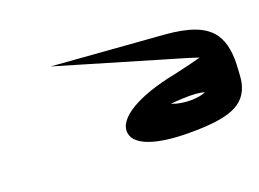

<svg xmlns="http://www.w3.org/2000/svg" viewBox="-75 -1291 1065 788"><g transform="rotate(-20 457.5 -896.5)"><path d="M647 -988C709 -970 753 -957 781 -947C756 -940 715 -930 662 -918C497 -886 387 -824 397 -757C405 -701 496 -671 637 -671C806 -671 888 -697 908 -793C911 -809 912 -827 913 -847C918 -911 911 -963 885 -1002C850 -1054 779 -1077 678 -1085L194 -1122ZM606 -809C620 -811 639 -812 659 -813C702 -815 735 -812 753 -806C724 -792 658 -789 608 -808C607 -808 607 -809 606 -809Z"/></g></svg>

Font: Venom Sans
Style: BdObl
Weight: 700
Version: Version 1.001